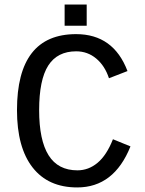

<svg xmlns="http://www.w3.org/2000/svg" viewBox="-20 -820 640 850"><path d="M153.3 -332.5Q153.3 -199.2 195.1 -132.6Q236.8 -65.9 322.8 -65.9Q372.1 -65.9 412.1 -99.4Q452.1 -132.8 480 -203.6L557.6 -171.9Q484.9 9.8 321.8 9.8Q193.4 9.8 124.3 -78.6Q55.2 -167 55.2 -332.5Q55.2 -668.9 316.9 -668.9Q482.4 -668.9 544.4 -505.4L462.4 -473.6Q444.3 -528.8 406 -560.8Q367.7 -592.8 317.4 -592.8Q233.9 -592.8 193.6 -529.8Q153.3 -466.8 153.3 -332.5ZM266.1 -706.1V-799.8H363.8V-706.1Z"/></svg>

Font: Liberation Mono
Style: Regular
Weight: 400
Monospace: yes
Designer: Steve Matteson
Foundry: Ascender Corporation
Version: Version 2.1.5